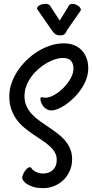

<svg xmlns="http://www.w3.org/2000/svg" viewBox="-20 -932 474 988"><path d="M202.1 36.1Q170.4 36.1 149.4 29.1Q128.4 22 116.2 13.2Q104 4.4 99.1 -3.7Q94.2 -11.7 94.2 -14.2Q94.2 -22.9 98.1 -33Q102.1 -43 107.9 -51.5Q113.8 -60.1 120.6 -65.9Q127.4 -71.8 132.8 -71.8Q139.6 -71.8 144 -63Q145 -62 148.9 -58.1Q152.8 -54.2 159.9 -50Q167 -45.9 177.5 -42.5Q188 -39.1 202.1 -39.1Q232.9 -39.1 252.4 -57.9Q272 -76.7 272 -108.9Q272 -131.3 261.5 -148.9Q251 -166.5 233.9 -181.6Q216.8 -196.8 194.8 -211.2Q172.9 -225.6 149.9 -241.2Q127 -256.8 105 -274.9Q83 -293 65.9 -316.4Q48.8 -339.8 38.3 -369.4Q27.8 -398.9 27.8 -437Q27.8 -469.7 39.1 -502.9Q50.3 -536.1 70.1 -566.2Q89.8 -596.2 116.7 -622.3Q143.6 -648.4 174.8 -667.7Q206.1 -687 240 -698Q273.9 -709 308.1 -709Q337.4 -709 360.8 -699.7Q384.3 -690.4 400.4 -673.6Q416.5 -656.7 425.3 -633.1Q434.1 -609.4 434.1 -580.1Q434.1 -552.2 424.3 -525.4Q414.6 -498.5 398.4 -474.6Q382.3 -450.7 362.1 -430.4Q341.8 -410.2 320.6 -395.3Q299.3 -380.4 279.3 -372.1Q259.3 -363.8 244.1 -363.8Q231 -363.8 220.5 -369.9Q210 -376 202.9 -385Q195.8 -394 191.9 -404.1Q188 -414.1 188 -421.9Q188 -428.2 189.7 -430.2Q191.4 -432.1 194.6 -431.9Q197.8 -431.6 202.6 -430.4Q207.5 -429.2 213.9 -429.2Q234.4 -429.2 259.3 -443.4Q284.2 -457.5 306.2 -479.5Q328.1 -501.5 343 -527.8Q357.9 -554.2 357.9 -579.1Q357.9 -604.5 345.5 -619.1Q333 -633.8 303.2 -633.8Q284.7 -633.8 262.9 -626.7Q241.2 -619.6 219.2 -606.9Q197.3 -594.2 176.8 -576.2Q156.2 -558.1 140.6 -536.4Q125 -514.6 115.5 -489.5Q106 -464.4 106 -437Q106 -408.2 116.5 -385.5Q127 -362.8 144.3 -344.2Q161.6 -325.7 183.6 -310.1Q205.6 -294.4 228.5 -279.1Q251.5 -263.7 273.4 -247.3Q295.4 -231 312.7 -211.2Q330.1 -191.4 340.6 -167.2Q351.1 -143.1 351.1 -111.8Q351.1 -81.5 339.6 -54.4Q328.1 -27.3 308.1 -7.3Q288.1 12.7 260.7 24.4Q233.4 36.1 202.1 36.1ZM179.2 -874Q175.8 -877.9 173.3 -881.6Q170.9 -885.3 170.9 -889.2Q170.9 -897.5 183.1 -904.8Q195.3 -912.1 215.8 -912.1Q224.1 -912.1 229.7 -909.2Q235.4 -906.2 237.8 -902.3L287.1 -826.2L330.1 -895Q331.5 -901.4 337.2 -906.7Q342.8 -912.1 354 -912.1Q360.8 -912.1 368.2 -909.4Q375.5 -906.7 381.8 -902.3Q388.2 -897.9 392.1 -892.6Q396 -887.2 396 -882.3Q396 -878.9 393.1 -874.5Q390.1 -870.1 389.2 -869.1L325.2 -777.3Q320.3 -763.7 313 -756.8Q305.7 -750 293 -750Q282.7 -750 276.4 -751.5Q270 -752.9 264.9 -756.3Q259.8 -759.8 255.4 -765.1Q251 -770.5 245.1 -778.3Z"/></svg>

Font: Grand Hotel
Style: Regular
Weight: 400
Designer: Brian J. Bonislawsky & Jim Lyles for Astigmatic (AOETI)
Foundry: Astigmatic (AOETI)
Version: Version 001.000